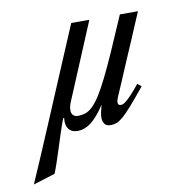

<svg xmlns="http://www.w3.org/2000/svg" viewBox="-207 -394 600 596"><g transform="rotate(-10 93.5 -96.0)"><path d="M235.8 -101.6Q208 -67.4 190.2 -47.1Q172.4 -26.9 160.2 -16.4Q147.9 -5.9 139.2 -2.7Q130.4 0.5 121.1 0.5Q107.9 0.5 102.3 -6.3Q96.7 -13.2 95.9 -23.2Q95.2 -33.2 97.9 -44.9Q100.6 -56.6 103.5 -66.9Q79.6 -30.8 59.1 -15.1Q38.6 0.5 16.6 0.5Q11.2 0.5 4.6 -1Q-2 -2.4 -7.6 -7.3Q-13.2 -12.2 -16.6 -21.5Q-20 -30.8 -18.1 -46.4L-21.5 -45.9Q-28.8 -26.9 -36.1 -4.2Q-43.5 18.6 -50.8 41.3Q-58.1 64 -64.9 84.5Q-71.8 105 -77.6 119.1L-146.5 140.6Q-131.8 106.9 -112.3 61.5Q-92.8 16.1 -68.1 -42.5Q-43.5 -101.1 -12.9 -173.3Q17.6 -245.6 54.7 -333H111.8L17.1 -106.9Q11.7 -95.2 8.3 -85.4Q4.9 -75.7 4.9 -67.4Q4.9 -56.2 10.5 -50.8Q16.1 -45.4 24.4 -45.4Q38.1 -45.4 49.6 -49.3Q61 -53.2 72.5 -64.5Q84 -75.7 96.7 -95.7Q109.4 -115.7 125.2 -147.7Q141.1 -179.7 161.1 -225.1Q181.2 -270.5 208 -333H265.1Q263.7 -329.6 258.8 -318.4Q253.9 -307.1 246.8 -290.3Q239.7 -273.4 231 -252.9Q222.2 -232.4 212.9 -210.9Q203.6 -189.5 194.8 -168.5Q186 -147.5 178.5 -129.9Q170.9 -112.3 165.5 -99.9Q160.2 -87.4 158.2 -83Q156.2 -78.6 154.8 -73.7Q153.3 -68.8 153.3 -65.4Q153.3 -59.6 156 -57.6Q158.7 -55.7 163.1 -55.7Q166.5 -55.7 171.1 -57.9Q175.8 -60.1 182.6 -66.2Q189.5 -72.3 199.5 -83Q209.5 -93.8 223.6 -111.3Z"/></g></svg>

Font: Dynalight
Style: Regular
Weight: 400
Version: Version 1.000